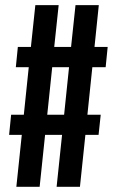

<svg xmlns="http://www.w3.org/2000/svg" viewBox="-20 -720 450 740"><path d="M198.2 0 219.2 -200.2H153.8L132.8 0H43L64 -200.2H15.1L22.9 -277.8H71.8L90.8 -460.9H41L48.8 -539.1H99.1L116.2 -700.2H206.1L189 -539.1H253.9L271 -700.2H360.8L344.2 -539.1H395L387.2 -460.9H335.9L316.9 -277.8H368.2L359.9 -200.2H309.1L288.1 0ZM181.2 -460.9 162.1 -277.8H227.1L246.1 -460.9Z"/></svg>

Font: VL Bebas Neue Bold
Style: Regular
Weight: 700
Designer: Ryoichi Tsunekawa
Foundry: Ryoichi Tsunekawa
Version: Version 1.300